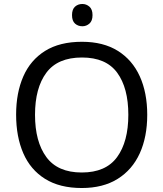

<svg xmlns="http://www.w3.org/2000/svg" viewBox="-20 -935 821 965"><path d="M720 -358Q720 -247 682.5 -164.5Q645 -82 571.5 -36Q498 10 391 10Q280 10 206.5 -36Q133 -82 97 -165Q61 -248 61 -359Q61 -468 97 -550.5Q133 -633 206.5 -679Q280 -725 392 -725Q499 -725 572 -679.5Q645 -634 682.5 -551.5Q720 -469 720 -358ZM156 -358Q156 -223 213 -145.5Q270 -68 391 -68Q512 -68 568.5 -145.5Q625 -223 625 -358Q625 -493 569 -569.5Q513 -646 392 -646Q270 -646 213 -569.5Q156 -493 156 -358ZM394 -915Q372 -915 357 -901.5Q342 -888 342 -859Q342 -830 357 -816.5Q372 -803 394 -803Q414 -803 429.5 -816.5Q445 -830 445 -859Q445 -888 429.5 -901.5Q414 -915 394 -915Z"/></svg>

Font: BC Sans
Style: Regular
Weight: 400
Designer: Monotype Design Team
Province of B.C.
Foundry: Monotype Imaging Inc.
Version: Version 2.000;GOOG;noto-source:20170915:90ef993387c0